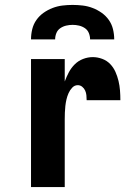

<svg xmlns="http://www.w3.org/2000/svg" viewBox="-20 -760 540 780"><path d="M106 0V-520H243V-429Q250 -448 259.5 -466Q269 -484 283.5 -498.5Q298 -513 317.5 -520.5Q337 -528 357 -528Q376 -528 395 -521Q414 -514 427.5 -500Q441 -486 449 -468Q457 -450 461.5 -431Q466 -412 467.5 -392.5Q469 -373 469 -353H332Q332 -363 331 -373Q330 -383 326 -392Q322 -401 314 -407.5Q306 -414 296 -414Q283 -414 273.5 -404Q264 -394 258.5 -381.5Q253 -369 250 -356Q247 -343 245.5 -329.5Q244 -316 243.5 -302.5Q243 -289 243 -276V0ZM106 -600Q106 -621 111 -641.5Q116 -662 128 -679Q140 -696 157 -708Q174 -720 193.5 -727.5Q213 -735 233.5 -737.5Q254 -740 275 -740Q296 -740 316.5 -737.5Q337 -735 356.5 -727.5Q376 -720 393 -708Q410 -696 422 -679Q434 -662 439 -641.5Q444 -621 444 -600H346Q346 -613 341 -625.5Q336 -638 325 -645.5Q314 -653 301 -656Q288 -659 275 -659Q262 -659 249 -656Q236 -653 225 -645.5Q214 -638 209 -625.5Q204 -613 204 -600Z"/></svg>

Font: Iosevka Curly Heavy
Style: Regular
Weight: 900
Monospace: yes
Designer: Belleve Invis
Foundry: Belleve Invis
Version: Version 22.1.2; ttfautohint (v1.8.4)